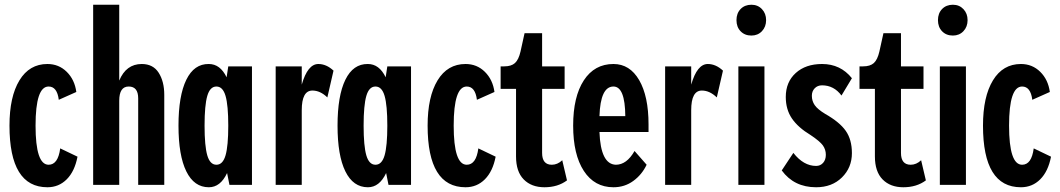

<svg xmlns="http://www.w3.org/2000/svg" viewBox="-20 -780 4470 810"><path d="M307 -119Q295 -57 261.5 -23.5Q228 10 180 10Q20 10 20 -250Q20 -372 62 -441Q104 -510 180 -510Q228 -510 261.5 -477Q295 -444 302 -392L228 -359Q221 -415 185 -415Q130 -415 130 -250Q130 -85 185 -85Q225 -85 234 -154Z M373 0V-760H483V-440Q512 -510 578 -510Q626 -510 649.5 -473Q673 -436 673 -380V0H563V-365Q563 -415 523 -415Q483 -415 483 -355V0Z M948 0 938 -50Q910 10 861 10Q799 10 766 -57Q733 -124 733 -250Q733 -376 766 -443.5Q799 -511 861 -510Q909 -510 936 -454L943 -500H1043V0ZM854.5 -124.5Q866 -85 893 -85Q920 -85 931.5 -124.5Q943 -164 943 -250Q943 -336 931.5 -375.5Q920 -415 893 -415Q866 -415 854.5 -375.5Q843 -336 843 -250Q843 -164 854.5 -124.5Z M1361 -369Q1331 -398 1298 -398Q1253 -398 1253 -315V0H1143V-500H1253V-423Q1278 -510 1323 -510Q1357 -510 1387 -482Z M1619 0 1609 -50Q1581 10 1532 10Q1470 10 1437 -57Q1404 -124 1404 -250Q1404 -376 1437 -443.5Q1470 -511 1532 -510Q1580 -510 1607 -454L1614 -500H1714V0ZM1525.5 -124.5Q1537 -85 1564 -85Q1591 -85 1602.5 -124.5Q1614 -164 1614 -250Q1614 -336 1602.5 -375.5Q1591 -415 1564 -415Q1537 -415 1525.5 -375.5Q1514 -336 1514 -250Q1514 -164 1525.5 -124.5Z M2071 -119Q2059 -57 2025.5 -23.5Q1992 10 1944 10Q1784 10 1784 -250Q1784 -372 1826 -441Q1868 -510 1944 -510Q1992 -510 2025.5 -477Q2059 -444 2066 -392L1992 -359Q1985 -415 1949 -415Q1894 -415 1894 -250Q1894 -85 1949 -85Q1989 -85 1998 -154Z M2092 -405V-500H2107Q2137 -500 2152.5 -514Q2168 -528 2176 -563L2193 -640H2267V-500H2362V-405H2267V-135Q2267 -85 2308 -85Q2332 -85 2352 -104L2372 -19Q2333 10 2277 10Q2222 10 2189.5 -23Q2157 -56 2157 -120V-405Z M2568 -510Q2637 -510 2676.5 -442Q2716 -374 2716 -255V-223H2509Q2514 -87 2578 -85Q2624 -85 2657 -143L2708 -85Q2688 -43 2651.5 -16.5Q2615 10 2568 10Q2488 10 2443 -59Q2398 -128 2398 -250Q2398 -372 2443 -441Q2488 -510 2568 -510ZM2509 -290H2618Q2617 -415 2568 -415Q2513 -415 2509 -290Z M3004 -369Q2974 -398 2941 -398Q2896 -398 2896 -315V0H2786V-500H2896V-423Q2921 -510 2966 -510Q3000 -510 3030 -482Z M3095 -500H3205V0H3095ZM3150 -760Q3177 -760 3194.5 -741.5Q3212 -723 3212 -695Q3212 -667 3194.5 -648.5Q3177 -630 3150 -630Q3122 -630 3104.5 -648Q3087 -666 3087 -695Q3087 -724 3104.5 -742Q3122 -760 3150 -760Z M3448 -510Q3526 -510 3574 -450L3530 -377Q3498 -420 3448 -420Q3429 -420 3417 -407.5Q3405 -395 3405 -376Q3405 -354 3417 -336.5Q3429 -319 3462 -299Q3522 -265 3548 -228Q3574 -191 3574 -134Q3574 -73 3532 -31.5Q3490 10 3423 10Q3330 10 3278 -61L3327 -135Q3370 -80 3423 -80Q3441 -80 3452.5 -93Q3464 -106 3464 -127Q3464 -149 3451.5 -166.5Q3439 -184 3400 -210Q3347 -242 3321 -280Q3295 -318 3295 -371Q3295 -434 3337 -472Q3379 -510 3448 -510Z M3606 -405V-500H3621Q3651 -500 3666.5 -514Q3682 -528 3690 -563L3707 -640H3781V-500H3876V-405H3781V-135Q3781 -85 3822 -85Q3846 -85 3866 -104L3886 -19Q3847 10 3791 10Q3736 10 3703.5 -23Q3671 -56 3671 -120V-405Z M3945 -500H4055V0H3945ZM4000 -760Q4027 -760 4044.5 -741.5Q4062 -723 4062 -695Q4062 -667 4044.5 -648.5Q4027 -630 4000 -630Q3972 -630 3954.5 -648Q3937 -666 3937 -695Q3937 -724 3954.5 -742Q3972 -760 4000 -760Z M4414 -119Q4402 -57 4368.5 -23.5Q4335 10 4287 10Q4127 10 4127 -250Q4127 -372 4169 -441Q4211 -510 4287 -510Q4335 -510 4368.5 -477Q4402 -444 4409 -392L4335 -359Q4328 -415 4292 -415Q4237 -415 4237 -250Q4237 -85 4292 -85Q4332 -85 4341 -154Z"/></svg>

Font: Gully ECD Medium
Style: Regular
Weight: 500
Width: 2
Designer: jaikishan Patel
Foundry: MagicType
Version: Version 1.000;Glyphs 3.2 (3242)